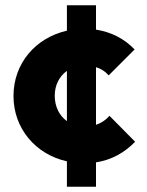

<svg xmlns="http://www.w3.org/2000/svg" viewBox="-20 -716 556 726"><path d="M233 -10H343V-102C401 -111 450 -138 491 -180L394 -278C380 -262 363 -251 343 -244V-462C362 -456 378 -446 391 -431L489 -529C450 -570 400 -595 343 -604V-696H233V-600C114 -573 31 -476 31 -353C31 -230 115 -132 233 -106ZM187 -354C187 -395 205 -428 233 -448V-258C205 -278 187 -312 187 -354Z"/></svg>

Font: MV Cash
Style: Bold
Weight: 700
Designer: Rodrigo Fuenzalida
Foundry: fragTYPE
Version: Version 1.100;Glyphs 3.1.2 (3151)